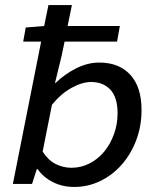

<svg xmlns="http://www.w3.org/2000/svg" viewBox="-20 -729 640 761"><path d="M274 12Q227 12 189 -7.5Q151 -27 129 -59H126L107 0H31L143 -564H72L82 -620L155 -626L172 -709H265L248 -626H455L444 -564H236L224 -507L198 -400H200Q236 -435 281.5 -458Q327 -481 374 -481Q452 -481 496.5 -432.5Q541 -384 541 -293Q541 -229 520 -173.5Q499 -118 462.5 -76.5Q426 -35 377.5 -11.5Q329 12 274 12ZM263 -64Q301 -64 334.5 -81Q368 -98 392.5 -127.5Q417 -157 431.5 -196.5Q446 -236 446 -280Q446 -343 417.5 -373.5Q389 -404 341 -404Q306 -404 264 -381Q222 -358 186 -314L149 -128Q172 -93 201.5 -78.5Q231 -64 263 -64Z"/></svg>

Font: Source Code Pro Medium
Style: Italic
Weight: 500
Italic angle: -11°
Monospace: yes
Designer: Paul D. Hunt, Teo Tuominen
Foundry: Adobe Systems Incorporated
Version: Version 1.050;PS 1.000;hotconv 16.6.51;makeotf.lib2.5.65220